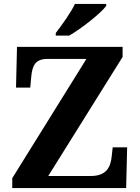

<svg xmlns="http://www.w3.org/2000/svg" viewBox="-20 -951 707 971"><path d="M262 -784V-771H330C393 -807 492 -886 517 -921V-931H359C338 -886 291 -822 262 -784ZM42 0H618L623 -206H550L545 -161C540 -111 522 -61 440 -61H224L600 -663V-714H66L61 -508H133L138 -562C143 -617 157 -653 220 -653H417L42 -50Z"/></svg>

Font: Noto Serif Georgian Bold
Style: Regular
Weight: 700
Designer: Monotype Design Team, Akaki Razmadze
Foundry: Google LLC
Version: Version 2.003